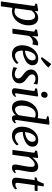

<svg xmlns="http://www.w3.org/2000/svg" viewBox="1520 -2416 1150 4229"><g transform="rotate(90 2094.5 -301.0)"><path d="M11 254 112 -485 58.5 -508 66 -544 207 -567 227.5 -556.5 219.5 -491Q235.5 -510.5 258 -527.8Q280.5 -545 308.5 -556Q336.5 -567 370 -567Q426.5 -567 463.8 -540.8Q501 -514.5 519.5 -467Q538 -419.5 538 -355.5Q538 -303.5 524 -251Q510 -198.5 483.2 -151.5Q456.5 -104.5 417.8 -68.2Q379 -32 329.2 -11Q279.5 10 220 10Q204.5 10 186.8 7.2Q169 4.5 153 1L118 254ZM161.5 -63Q176 -54 194 -50Q212 -46 232.5 -46Q271.5 -46 302 -64.5Q332.5 -83 355.2 -114.2Q378 -145.5 393 -185.2Q408 -225 415.2 -268.2Q422.5 -311.5 422.5 -353Q422.5 -397.5 412.2 -430.2Q402 -463 382.5 -481Q363 -499 334.5 -499Q307.5 -499 284 -487Q260.5 -475 242.2 -457Q224 -439 212 -421Z M611 0 677 -479.5 625.5 -505 633 -543 760.5 -566 782 -553.5 775.5 -464 771 -423.5Q779.5 -447 796 -472.2Q812.5 -497.5 835.5 -518.8Q858.5 -540 887.2 -553.2Q916 -566.5 948.5 -566.5Q958.5 -566.5 967.8 -564.5Q977 -562.5 981.5 -559L957.5 -438.5Q952 -442.5 939.5 -446.2Q927 -450 907.5 -450Q888.5 -450 868.8 -444.2Q849 -438.5 830.2 -427.2Q811.5 -416 795.8 -399.2Q780 -382.5 769 -359.5L719.5 0Z M1387.5 -97.5Q1374 -77 1344.2 -51.8Q1314.5 -26.5 1271.8 -8Q1229 10.5 1175.5 10.5Q1121 10.5 1082.5 -8.5Q1044 -27.5 1020.5 -59.5Q997 -91.5 986.5 -131.2Q976 -171 976 -212.5Q977 -285.5 999.5 -350Q1022 -414.5 1062.2 -463.5Q1102.5 -512.5 1156 -540.5Q1209.5 -568.5 1272 -568.5Q1322 -568.5 1353.8 -552.5Q1385.5 -536.5 1401 -508.8Q1416.5 -481 1417 -446.5Q1417.5 -399.5 1395 -363.5Q1372.5 -327.5 1335.5 -302Q1298.5 -276.5 1254.8 -260Q1211 -243.5 1168.5 -235.2Q1126 -227 1094 -226.5Q1092.5 -194 1097.8 -163.8Q1103 -133.5 1115.8 -109.5Q1128.5 -85.5 1150.2 -71.5Q1172 -57.5 1202.5 -57.5Q1234.5 -57.5 1263.2 -67.8Q1292 -78 1317.5 -96Q1343 -114 1364 -137.5ZM1247 -513Q1211.5 -513 1184.5 -490.5Q1157.5 -468 1138.5 -432Q1119.5 -396 1108.8 -354.8Q1098 -313.5 1095 -276Q1121 -277 1150.8 -284.5Q1180.5 -292 1208.5 -305.2Q1236.5 -318.5 1259.8 -337.8Q1283 -357 1296.5 -382Q1310 -407 1309 -437.5Q1308.5 -475 1292.2 -494Q1276 -513 1247 -513ZM1237 -650 1391 -856 1467 -794Q1461.5 -784 1444.8 -767Q1428 -750 1405 -729.5Q1382 -709 1356.5 -688.8Q1331 -668.5 1307.5 -652Q1284 -635.5 1266.5 -627Z M1823.5 -467H1819Q1809 -478.5 1780.5 -493.5Q1752 -508.5 1715.5 -508.5Q1689 -508.5 1667.5 -500.8Q1646 -493 1633 -477.8Q1620 -462.5 1618.5 -438.5Q1617.5 -413.5 1629 -393Q1640.5 -372.5 1660.8 -354.8Q1681 -337 1705.5 -319Q1730.5 -300.5 1756 -278.5Q1781.5 -256.5 1798.5 -227.2Q1815.5 -198 1815.5 -156.5Q1815.5 -116 1798.5 -84.8Q1781.5 -53.5 1752.2 -32.5Q1723 -11.5 1685.5 -0.8Q1648 10 1606 10Q1581 10 1549.8 4.2Q1518.5 -1.5 1492.8 -9.8Q1467 -18 1457.5 -26.5L1475.5 -103H1478Q1489 -92.5 1511 -80.8Q1533 -69 1559 -60.5Q1585 -52 1607.5 -52Q1631 -52 1654 -58.8Q1677 -65.5 1692 -82Q1707 -98.5 1707 -127.5Q1707 -153 1693.2 -173.2Q1679.5 -193.5 1658.2 -211.2Q1637 -229 1613 -245Q1592.5 -259 1568.8 -281.5Q1545 -304 1528 -335.2Q1511 -366.5 1511 -408Q1511 -456.5 1538 -492.2Q1565 -528 1611.2 -547.5Q1657.5 -567 1715.5 -567Q1741.5 -567 1767.2 -564Q1793 -561 1812.8 -556.5Q1832.5 -552 1841 -548Z M1994 10Q1970.5 10 1953.8 2.8Q1937 -4.5 1928.8 -18.8Q1920.5 -33 1923 -54.5Q1925 -75 1930 -109.2Q1935 -143.5 1941.8 -187.5Q1948.5 -231.5 1956.2 -281Q1964 -330.5 1971.2 -382Q1978.5 -433.5 1985 -482.5L1924 -507L1931 -543L2082.5 -566L2105.5 -555L2036 -91Q2033 -73 2037.8 -64.2Q2042.5 -55.5 2051.5 -55.5Q2061.5 -55.5 2072.8 -61.8Q2084 -68 2101 -84L2114 -57.5Q2109 -50 2093.2 -34Q2077.5 -18 2052.5 -4Q2027.5 10 1994 10ZM2059.5 -632Q2033.5 -632 2016 -650.2Q1998.5 -668.5 1999 -697Q2000 -730.5 2020.8 -752.8Q2041.5 -775 2073.5 -775Q2101 -775 2117.5 -757.2Q2134 -739.5 2133.5 -713Q2133.5 -677.5 2113.2 -654.8Q2093 -632 2059.5 -632Z M2623 -91.5Q2621 -73.5 2624.5 -64.5Q2628 -55.5 2637.5 -55.5Q2646.5 -55.5 2657 -61Q2667.5 -66.5 2683.5 -79.5L2697 -53Q2692 -46.5 2676.8 -31.2Q2661.5 -16 2637.5 -3Q2613.5 10 2582.5 10Q2551 10 2535 -6.2Q2519 -22.5 2518 -56L2517.5 -76Q2502.5 -55.5 2479 -35.8Q2455.5 -16 2424 -3Q2392.5 10 2354.5 10Q2297.5 10 2261 -18Q2224.5 -46 2207.5 -93.2Q2190.5 -140.5 2190.5 -198.5Q2190.5 -248.5 2203.5 -300.8Q2216.5 -353 2242.5 -400.5Q2268.5 -448 2307 -485.8Q2345.5 -523.5 2396.5 -545.2Q2447.5 -567 2510.5 -567Q2527 -567 2545.8 -564Q2564.5 -561 2581 -557L2607.5 -744.5L2538.5 -763L2547 -798.5L2702.5 -817L2726 -804ZM2571 -492Q2556 -502.5 2537.2 -507Q2518.5 -511.5 2499 -511.5Q2457.5 -511.5 2425.8 -492Q2394 -472.5 2371.2 -440Q2348.5 -407.5 2333.5 -367.5Q2318.5 -327.5 2311.8 -285Q2305 -242.5 2305 -204Q2305 -159.5 2315 -126.5Q2325 -93.5 2344.2 -75.8Q2363.5 -58 2390.5 -58Q2418.5 -58 2443 -70.2Q2467.5 -82.5 2486.8 -101Q2506 -119.5 2517.5 -138Z M3181 -97.5Q3167.5 -77 3137.8 -51.8Q3108 -26.5 3065.2 -8Q3022.5 10.5 2969 10.5Q2914.5 10.5 2876 -8.5Q2837.5 -27.5 2814 -59.5Q2790.5 -91.5 2780 -131.2Q2769.5 -171 2769.5 -212.5Q2770.5 -285.5 2793 -350Q2815.5 -414.5 2855.8 -463.5Q2896 -512.5 2949.5 -540.5Q3003 -568.5 3065.5 -568.5Q3115.5 -568.5 3147.2 -552.5Q3179 -536.5 3194.5 -508.8Q3210 -481 3210.5 -446.5Q3211 -399.5 3188.5 -363.5Q3166 -327.5 3129 -302Q3092 -276.5 3048.2 -260Q3004.5 -243.5 2962 -235.2Q2919.5 -227 2887.5 -226.5Q2886 -194 2891.2 -163.8Q2896.5 -133.5 2909.2 -109.5Q2922 -85.5 2943.8 -71.5Q2965.5 -57.5 2996 -57.5Q3028 -57.5 3056.8 -67.8Q3085.5 -78 3111 -96Q3136.5 -114 3157.5 -137.5ZM3040.5 -513Q3005 -513 2978 -490.5Q2951 -468 2932 -432Q2913 -396 2902.2 -354.8Q2891.5 -313.5 2888.5 -276Q2914.5 -277 2944.2 -284.5Q2974 -292 3002 -305.2Q3030 -318.5 3053.2 -337.8Q3076.5 -357 3090 -382Q3103.5 -407 3102.5 -437.5Q3102 -475 3085.8 -494Q3069.5 -513 3040.5 -513Z M3447.5 -439Q3466.5 -465.5 3489.2 -488.8Q3512 -512 3537.8 -529.8Q3563.5 -547.5 3591.8 -557.2Q3620 -567 3649.5 -567Q3703 -567 3735.5 -535.2Q3768 -503.5 3768 -422Q3768 -402 3763.8 -371Q3759.5 -340 3753.8 -307Q3748 -274 3743.5 -247Q3739 -221.5 3733.5 -193Q3728 -164.5 3724 -136.8Q3720 -109 3719.5 -87Q3719 -70 3723 -62.8Q3727 -55.5 3734 -55.5Q3743 -55.5 3754 -61Q3765 -66.5 3780.5 -79.5L3793 -52.5Q3789 -46 3773 -30.8Q3757 -15.5 3731.8 -2.8Q3706.5 10 3673.5 10Q3646.5 10 3630.8 1.2Q3615 -7.5 3608.5 -22.5Q3602 -37.5 3602.5 -58Q3603.5 -72.5 3606 -91.8Q3608.5 -111 3612.5 -133Q3616.5 -155 3620.8 -177.2Q3625 -199.5 3629 -220Q3632.5 -241 3637 -265.2Q3641.5 -289.5 3645.2 -315Q3649 -340.5 3651.8 -365.2Q3654.5 -390 3654 -412Q3654 -443 3648.5 -459.8Q3643 -476.5 3630.8 -483.5Q3618.5 -490.5 3598 -490.5Q3579 -490.5 3557.5 -479.8Q3536 -469 3514.5 -450.8Q3493 -432.5 3473.2 -408.2Q3453.5 -384 3438 -357.5L3389 0H3281L3345 -480.5L3295 -506L3302.5 -544L3438 -567L3459.5 -556.5Z M4014 -177.5Q4011.5 -160.5 4010 -148Q4008.5 -135.5 4007.5 -124.2Q4006.5 -113 4006.5 -100.5Q4006.5 -83.5 4014.8 -74.5Q4023 -65.5 4039.5 -65.5Q4073 -65.5 4097 -77.2Q4121 -89 4137 -102L4149 -62Q4137 -48 4114 -31.2Q4091 -14.5 4057.8 -2.2Q4024.5 10 3981 10Q3943.5 10 3918.5 -9.5Q3893.5 -29 3893.5 -74.5Q3893.5 -79.5 3893.8 -86Q3894 -92.5 3895 -102.5Q3896 -112.5 3897.8 -126.2Q3899.5 -140 3902 -160L3947 -490H3883.5L3893 -532L3958 -553Q3969 -564.5 3981 -588.8Q3993 -613 4004 -640.8Q4015 -668.5 4023 -690.5H4085.5L4066 -554H4189L4180 -490H4057.5Z"/></g></svg>

Font: Merriweather 20pt Medium
Style: Italic
Weight: 500
Italic angle: -7.8°
Version: Version 2.101